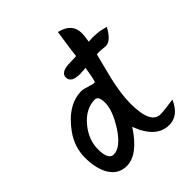

<svg xmlns="http://www.w3.org/2000/svg" viewBox="-229 -937 1115 1115"><g transform="rotate(-45 328.5 -379.0)"><path d="M351 -104Q261 35 168 35Q95 35 58 -35Q30 -91 30 -171Q30 -257 82 -331Q175 -460 290 -460Q305 -460 334 -450Q363 -440 379 -440Q386 -440 400 -531Q405 -576 416 -667Q423 -711 435 -799Q529 -776 529 -697Q529 -656 510 -573Q487 -482 464 -391Q439 -284 439 -206Q439 -39 519 -39Q544 -39 628 -51Q588 41 511 41Q405 41 351 -104ZM118 -152Q118 -66 162 -66Q220 -66 282 -162Q339 -252 339 -314Q339 -370 310 -370Q234 -370 174 -298Q118 -230 118 -152ZM524 -548Q495 -548 439 -541.5Q383 -535 354 -535Q281 -535 281 -579Q281 -623 361 -623Q401 -623 431 -627Q471 -628 554 -634Q585 -632 592 -632Q609 -632 657 -619Q617 -544 575 -544Q567 -544 550 -546Q533 -548 524 -548Z"/></g></svg>

Font: Wortlaut AH
Style: SemiBold
Weight: 600
Designer: Andreas Höfeld
Foundry: Fontgrube AH
Version: Version 2.59